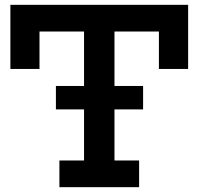

<svg xmlns="http://www.w3.org/2000/svg" viewBox="-20 -775 822 795"><path d="M211.5 -322V-419H572.5V-322ZM759 -755V-489.5H638V-644.5H454V-110.5H556V0H226V-110.5H328V-644.5H143.5V-489.5H23V-755Z"/></svg>

Font: Hepta Slab SemiBold
Style: Regular
Weight: 600
Designer: Michael LaGattuta
Foundry: Michael LaGattuta
Version: Version 1.102